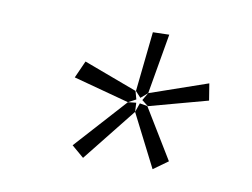

<svg xmlns="http://www.w3.org/2000/svg" viewBox="-45 -823 548 417"><g transform="rotate(10 228.5 -614.0)"><path d="M275 -629 260 -616 248 -629 262 -761 298 -762ZM252 -611 235 -602 112 -635 129 -673 247 -629ZM408 -636 279 -601 265 -612 275 -629 402 -673ZM254 -584 160 -466 133 -489 235 -602 253 -604ZM345 -491 313 -468 254 -584 261 -604 278 -601Z"/></g></svg>

Font: Bitter Pro Light
Style: Italic
Weight: 300
Italic angle: -9°
Designer: Sol Matas, and Bitter project Authors
Foundry: Sol Matas
Version: Version 1.010